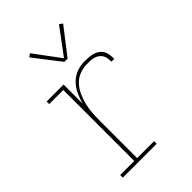

<svg xmlns="http://www.w3.org/2000/svg" viewBox="-222 -850 945 945"><g transform="rotate(-45 250.0 -378.0)"><path d="M59 0V-18H157V-512H59V-530H177V-397Q184 -424 196 -450Q208 -476 227.5 -496.5Q247 -517 274 -527.5Q301 -538 329 -538Q343 -538 357.5 -537Q372 -536 386 -532.5Q400 -529 412.5 -520.5Q425 -512 432 -499.5Q439 -487 441 -472.5Q443 -458 443 -443H423Q423 -455 421.5 -467Q420 -479 414 -489Q408 -499 398 -506Q388 -513 376.5 -516Q365 -519 353 -519.5Q341 -520 329 -520Q302 -520 277 -510Q252 -500 234 -480.5Q216 -461 205 -436.5Q194 -412 187.5 -386Q181 -360 179 -333.5Q177 -307 177 -281V-18H295V0ZM281 -606H259L152 -744L169 -756L270 -620L371 -756L388 -744Z"/></g></svg>

Font: Iosevka Slab Thin
Style: Regular
Weight: 100
Monospace: yes
Designer: Belleve Invis
Foundry: Belleve Invis
Version: Version 11.1.0; ttfautohint (v1.8.3)